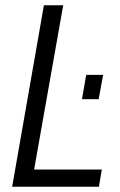

<svg xmlns="http://www.w3.org/2000/svg" viewBox="-20 -706 454 726"><path d="M26 0 146 -686H219L109 -65H365L354 0ZM290 -331 306 -423H370L353 -331Z"/></svg>

Font: Archivo Condensed Light
Style: Italic
Weight: 300
Width: 3
Italic angle: -10°
Designer: Hector Gatti
Foundry: Omnibus-Type
Version: Version 2.001